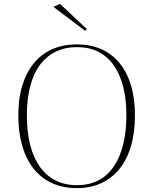

<svg xmlns="http://www.w3.org/2000/svg" viewBox="-20 -951 787 986"><path d="M375 -723Q444 -723 499 -699Q554 -675 593 -628Q632 -581 652.5 -513.5Q673 -446 673 -359Q673 -270 652.5 -200.5Q632 -131 593 -83Q554 -35 499 -10Q444 15 375 15Q304 15 248.5 -10Q193 -35 154 -83Q115 -131 94.5 -201Q74 -271 74 -359Q74 -445 94.5 -512Q115 -579 154 -626.5Q193 -674 248.5 -698.5Q304 -723 375 -723ZM375 -709Q314 -709 266 -685.5Q218 -662 185 -617.5Q152 -573 135 -508Q118 -443 118 -360Q118 -273 135 -206.5Q152 -140 185 -94Q218 -48 266 -24Q314 0 375 0Q436 0 483 -23.5Q530 -47 562.5 -93.5Q595 -140 612 -206.5Q629 -273 629 -360Q629 -443 612 -508Q595 -573 562.5 -618Q530 -663 483 -686Q436 -709 375 -709ZM417 -793 254 -916 288 -931 426 -802Z"/></svg>

Font: Kalnia Thin ExtraLight
Style: Regular
Weight: 250
Version: Version 1.105